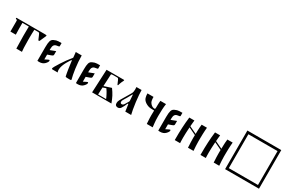

<svg xmlns="http://www.w3.org/2000/svg" viewBox="121 -1989 4803 3233"><g transform="rotate(30 2523.0 -372.5)"><path d="M154 -319Q154 -312 154.5 -295Q155 -278 155.5 -257.5Q156 -237 156.5 -220.5Q157 -204 157 -199H52V-406Q52 -417 48 -421Q44 -425 31.5 -430Q19 -435 19 -442Q19 -451 32 -451H565Q599 -451 605.5 -449.5Q612 -448 612 -440Q612 -435 608.5 -426.5Q605 -418 594 -394L561 -320Q558 -314 554 -308Q550 -302 544 -302Q536 -302 528 -318Q520 -334 504 -374Q487 -415 481 -420Q475 -427 460 -427H386Q384 -392 383 -352.5Q382 -313 382 -279.5Q382 -246 382 -227Q382 -128 385 -76.5Q388 -25 391 0H282Q281 -47 280 -83.5Q279 -120 278.5 -156.5Q278 -193 277 -240Q277 -255 277 -273Q277 -308 277.5 -343.5Q278 -379 278.5 -403Q279 -427 279 -427H154Z M692 1V-265Q692 -347 704 -385Q716 -423 751 -438Q776 -450 794.5 -455Q813 -460 835.5 -461Q858 -462 895 -462V-399Q893 -389 854 -385Q814 -381 797 -357.5Q780 -334 780 -287V-259L885 -299V-237Q885 -219 878.5 -212Q872 -205 846 -195L781 -172V-78Q795 -85 809 -92Q823 -99 837 -106Q855 -114 857 -114Q868 -114 868 -100Q868 -74 829 -35Q791 3 725 3Z M1177 -451H1293Q1293 -395 1298 -329.5Q1303 -264 1311.5 -202.5Q1320 -141 1329 -96Q1335 -69 1338.5 -54.5Q1342 -40 1344 -31.5Q1346 -23 1348 -13Q1350 -6 1343.5 -2.5Q1337 1 1329 1Q1301 1 1273 0.5Q1245 0 1240 -3Q1236 -6 1225 -66Q1218 -106 1213 -139Q1208 -172 1204 -205Q1201 -226 1198 -248.5Q1195 -271 1192 -296Q1192 -296 1191 -297.5Q1190 -299 1186 -298Q1180 -293 1175 -286Q1170 -279 1165 -272Q1147 -246 1126.5 -208.5Q1106 -171 1091 -129Q1076 -87 1076 -47Q1076 -21 1086 0H984Q970 0 970 -12Q970 -33 1044 -148Q1082 -205 1109 -243.5Q1136 -282 1153 -301Q1188 -342 1188 -348Q1188 -358 1185.5 -377Q1183 -396 1183 -400Q1182 -413 1180.5 -425.5Q1179 -438 1177 -451Z M1441 1V-265Q1441 -347 1453 -385Q1465 -423 1500 -438Q1525 -450 1543.5 -455Q1562 -460 1584.5 -461Q1607 -462 1644 -462V-399Q1642 -389 1603 -385Q1563 -381 1546 -357.5Q1529 -334 1529 -287V-259L1634 -299V-237Q1634 -219 1627.5 -212Q1621 -205 1595 -195L1530 -172V-78Q1544 -85 1558 -92Q1572 -99 1586 -106Q1604 -114 1606 -114Q1617 -114 1617 -100Q1617 -74 1578 -35Q1540 3 1474 3Z M2068 -321H2066Q2063 -321 2060.5 -325.5Q2058 -330 2049 -352Q2040 -377 2028.5 -399.5Q2017 -422 2010 -427Q2005 -428 1996 -428.5Q1987 -429 1970 -429H1915Q1890 -429 1885 -426Q1880 -423 1878 -412.5Q1876 -402 1876 -361L1867 -187L2008 -233Q2030 -203 2046.5 -177Q2063 -151 2078 -123Q2104 -73 2131 0H1755L1776 -451H2111Q2121 -451 2121 -444L2117 -431Q2097 -394 2086 -361Q2078 -332 2075.5 -326.5Q2073 -321 2068 -321ZM1866 -159 1860 -20H2016Q2009 -38 2000.5 -56Q1992 -74 1982 -93Q1972 -114 1958.5 -135.5Q1945 -157 1929 -180Z M2515 1H2401Q2397 -29 2393 -59Q2389 -89 2384 -118Q2383 -125 2382 -131.5Q2381 -138 2375 -138Q2367 -138 2359 -114Q2355 -102 2342 -75.5Q2329 -49 2316 -30Q2307 -13 2290.5 -3.5Q2274 6 2256 6Q2231 6 2216 -8Q2201 -22 2201 -52Q2201 -81 2218 -113Q2223 -122 2235.5 -143.5Q2248 -165 2264.5 -192.5Q2281 -220 2297 -247Q2313 -274 2325.5 -295.5Q2338 -317 2343 -326Q2359 -354 2359 -402L2357 -451H2457Q2457 -377 2475 -225Q2485 -149 2495 -93Q2505 -37 2515 1ZM2369 -309H2362L2310 -216L2285 -175Q2266 -144 2261 -133Q2257 -124 2257 -108Q2257 -76 2286 -76Q2298 -76 2310 -83.5Q2322 -91 2335 -114L2356 -150L2361 -157Q2372 -174 2374.5 -180Q2377 -186 2377 -197Z M2918 -210Q2918 -165 2920 -131Q2922 -97 2925.5 -66.5Q2929 -36 2933 0H2819Q2819 0 2816.5 -29Q2814 -58 2812 -108Q2812 -124 2811.5 -137.5Q2811 -151 2811 -165Q2811 -203 2813 -257Q2769 -257 2740 -260Q2711 -263 2687.5 -272Q2664 -281 2636 -299Q2595 -329 2583 -367Q2571 -405 2571 -451H2689Q2689 -377 2708 -346Q2728 -315 2752.5 -301Q2777 -287 2800 -287Q2813 -287 2815 -296.5Q2817 -306 2817 -322Q2817 -345 2817.5 -366.5Q2818 -388 2819 -407Q2820 -422 2821 -433.5Q2822 -445 2823 -451H2932Q2924 -401 2921 -336.5Q2918 -272 2918 -210Z M3042 1V-265Q3042 -347 3054 -385Q3066 -423 3101 -438Q3126 -450 3144.5 -455Q3163 -460 3185.5 -461Q3208 -462 3245 -462V-399Q3243 -389 3204 -385Q3164 -381 3147 -357.5Q3130 -334 3130 -287V-259L3235 -299V-237Q3235 -219 3228.5 -212Q3222 -205 3196 -195L3131 -172V-78Q3145 -85 3159 -92Q3173 -99 3187 -106Q3205 -114 3207 -114Q3218 -114 3218 -100Q3218 -74 3179 -35Q3141 3 3075 3Z M3471 -310Q3467 -247 3465 -196.5Q3463 -146 3463 -107Q3463 -69 3464 -42Q3465 -15 3466 0H3362Q3362 -77 3363 -135Q3364 -193 3367 -243Q3369 -293 3373.5 -342Q3378 -391 3385 -451H3484Q3481 -421 3478 -391.5Q3475 -362 3473 -333L3615 -266Q3616 -291 3616.5 -335Q3617 -379 3625 -451H3728Q3725 -419 3723 -387.5Q3721 -356 3720 -323Q3719 -285 3718.5 -248.5Q3718 -212 3718 -174Q3719 -93 3727 0H3619Q3619 -23 3617.5 -44.5Q3616 -66 3614.5 -95.5Q3613 -125 3613 -171Q3613 -186 3613 -204Q3613 -222 3614 -242Z M3971 -310Q3967 -247 3965 -196.5Q3963 -146 3963 -107Q3963 -69 3964 -42Q3965 -15 3966 0H3862Q3862 -77 3863 -135Q3864 -193 3867 -243Q3869 -293 3873.5 -342Q3878 -391 3885 -451H3984Q3981 -421 3978 -391.5Q3975 -362 3973 -333L4115 -266Q4116 -291 4116.5 -335Q4117 -379 4125 -451H4228Q4225 -419 4223 -387.5Q4221 -356 4220 -323Q4219 -285 4218.5 -248.5Q4218 -212 4218 -174Q4219 -93 4227 0H4119Q4119 -23 4117.5 -44.5Q4116 -66 4114.5 -95.5Q4113 -125 4113 -171Q4113 -186 4113 -204Q4113 -222 4114 -242Z M4341 0V-751H5000V0ZM4954 -46V-705H4387V-46Z"/></g></svg>

Font: Pochaevsk
Style: Regular
Weight: 400
Version: Version 1.210; ttfautohint (v1.8.4.7-5d5b)